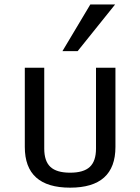

<svg xmlns="http://www.w3.org/2000/svg" viewBox="-20 -845 640 877"><path d="M93.3 0ZM507.3 -173.8Q507.3 12.2 300.3 12.2Q93.3 12.2 93.3 -173.8V-535.6H182.1V-166Q182.1 -108.9 210.4 -82.5Q238.8 -56.2 300.3 -56.2Q361.8 -56.2 390.1 -82.5Q418.5 -108.9 418.5 -166V-535.6H507.3ZM265.1 -611.3 392.6 -824.7H505.9L334.5 -611.3Z"/></svg>

Font: Oxygen Mono
Style: Regular
Weight: 400
Designer: Vernon Adams
Foundry: Vernon Adams
Version: Version 0.201; ttfautohint (v0.8) -r 50 -G 200 -x